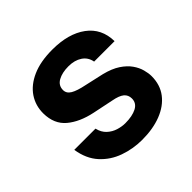

<svg xmlns="http://www.w3.org/2000/svg" viewBox="-141 -663 809 809"><g transform="rotate(-45 263.5 -258.5)"><path d="M270.7 10Q216.7 10 166.9 -7.7Q117.1 -25.4 82.4 -63.6Q47.7 -101.8 38.3 -162.8H164.7Q171.3 -135.2 188.7 -119.3Q206.1 -103.3 228 -96.6Q249.9 -89.9 270 -89.9Q311.8 -89.9 337.5 -103.2Q363.2 -116.6 363.2 -144Q363.2 -165.2 348.2 -177.7Q333.1 -190.2 298 -196.7L206.9 -215.6Q138.4 -229.9 96.8 -264.7Q55.2 -299.6 54.5 -363.4Q54.2 -410 78.9 -447Q103.7 -484 152.2 -505.5Q200.8 -527 271.4 -527Q367.1 -527 424.2 -484.9Q481.2 -442.8 482.3 -366.6H360.4Q355.1 -396.7 330.7 -412.9Q306.3 -429.2 269.7 -429.2Q232.1 -429.2 207.5 -415.6Q182.8 -401.9 182.8 -374.4Q182.8 -354.2 202.8 -342.4Q222.8 -330.5 264.9 -322L349 -303.1Q392.3 -292.3 419.5 -274.2Q446.8 -256 461.8 -234.5Q476.8 -213.1 482.6 -191.3Q488.5 -169.6 488.5 -152.2Q488.5 -100.4 460.9 -64.3Q433.3 -28.2 384.3 -9.1Q335.2 10 270.7 10Z"/></g></svg>

Font: Public Sans Thin
Style: Regular
Weight: 100
Designer: The Public Sans project authors (U.S. Web Design System). Libre Franklin designed by Pablo Impallari and Rodrigo Fuenzal
Version: Version 1.008